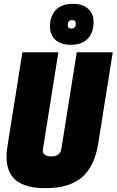

<svg xmlns="http://www.w3.org/2000/svg" viewBox="-20 -973 609 1003"><path d="M217 10Q114 10 64 -30.5Q14 -71 14 -156Q14 -180 21 -222L97 -700H285L205 -198Q197 -156 247 -156Q296 -156 301 -198L381 -700H569L493 -222Q473 -101 406.5 -45.5Q340 10 217 10ZM349 -739Q298 -739 269.5 -765Q241 -791 241 -834Q241 -888 271 -920.5Q301 -953 361 -953Q412 -953 440.5 -927Q469 -901 469 -858Q469 -804 439 -771.5Q409 -739 349 -739ZM353 -824Q376 -824 376 -849Q376 -868 357 -868Q334 -868 334 -842Q334 -824 353 -824Z"/></svg>

Font: Georama Semi Condensed Black
Style: Italic
Weight: 900
Width: 4
Italic angle: -9°
Designer: Jean-Baptiste Levee
Foundry: Production Type
Version: Version 1.000